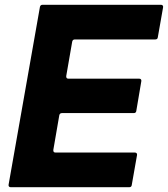

<svg xmlns="http://www.w3.org/2000/svg" viewBox="-20 -783 702 803"><path d="M531 -9Q530 0 520 0H25Q20 0 17.5 -3Q15 -6 16 -11L147 -754Q149 -763 158 -763H653Q658 -763 660.5 -760Q663 -757 662 -752L640 -627Q639 -618 629 -618H293Q284 -618 282 -609L257 -465V-463Q257 -454 266 -454H562Q567 -454 569.5 -451Q572 -448 571 -443L550 -319Q549 -310 539 -310H239Q230 -310 228 -301L203 -156V-154Q203 -145 212 -145H544Q549 -145 551.5 -142Q554 -139 553 -134Z"/></svg>

Font: Open Sauce Two ExtraBold Italic
Style: Regular
Weight: 800
Italic angle: -10°
Designer: Alfredo Marco Pradil
Foundry: Creative Sauce Fz LLC
Version: Version 1.477